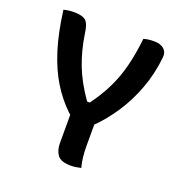

<svg xmlns="http://www.w3.org/2000/svg" viewBox="-129 -824 908 948"><g transform="rotate(20 325.0 -350.0)"><path d="M397 2Q382 5 370.5 7Q359 9 344 9Q292 9 274 -15Q256 -39 256 -78V-226Q251 -230 245 -236Q195 -284 156 -347.5Q117 -411 89.5 -498Q62 -585 47 -702Q71 -709 101 -709Q145 -709 163 -693Q181 -677 187 -627Q200 -541 228.5 -467.5Q257 -394 312 -316H326Q368 -373 396 -430Q424 -487 441 -553Q458 -619 467 -702Q491 -709 521 -709Q556 -709 574 -692.5Q592 -676 589 -650Q580 -560 550 -480Q520 -400 476.5 -334.5Q433 -269 384 -221V-107Q384 -78 387 -51Q390 -24 397 2Z"/></g></svg>

Font: Recursive Sn Csl St SmB
Style: Regular
Weight: 600
Version: Version 1.079;hotconv 1.0.112;makeotfexe 2.5.65598; ttfautoh